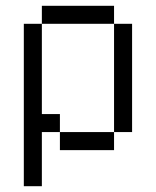

<svg xmlns="http://www.w3.org/2000/svg" viewBox="-20 -520 540 665"><path d="M62.5 -437.5V125H125V-62.5H187.5V0H375V-62.5H187.5V-125H125V-437.5ZM375 -62.5H437.5Q437.5 -62.5 437.5 -437.5H375Q375 -437.5 375 -62.5ZM125 -437.5H375V-500H125Z"/></svg>

Font: Unifont
Style: Regular
Weight: 500
Version: Version 15.1.04